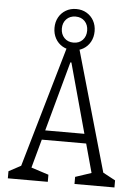

<svg xmlns="http://www.w3.org/2000/svg" viewBox="-62 -992 743 1039"><g transform="rotate(5 310.0 -472.5)"><path d="M20.5 -38.5 101.5 -82 78 -44.5 276.5 -730H345.5L540 -49L518.5 -83L599.5 -39.5V-1H382.5V-39.5L483.5 -73L474.5 -49L308.5 -654.5H303L136 -44.5L134 -72L237.5 -38.5V0H20.5ZM163 -276H454.5V-224.5H163ZM201 -833.5Q201 -865.5 215 -890.8Q229 -916 253.8 -930.5Q278.5 -945 310 -945Q341.5 -945 366.2 -930.5Q391 -916 405 -890.8Q419 -865.5 419 -833.5Q419 -801.5 405 -776Q391 -750.5 366.2 -736Q341.5 -721.5 310 -721.5Q278.5 -721.5 253.8 -736Q229 -750.5 215 -776Q201 -801.5 201 -833.5ZM378.5 -833.5Q378.5 -864.5 359.8 -884.2Q341 -904 310 -904Q279 -904 260 -884.2Q241 -864.5 241 -833.5Q241 -802.5 260 -782.5Q279 -762.5 310 -762.5Q341 -762.5 359.8 -782.5Q378.5 -802.5 378.5 -833.5Z"/></g></svg>

Font: Monaspace Xenon Var ExtraLight
Style: Regular
Weight: 200
Designer: Riley Cran and the Lettermatic Team
Version: Version 1.200 (Monaspace Xenon Var)